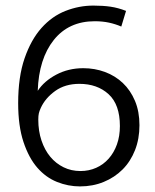

<svg xmlns="http://www.w3.org/2000/svg" viewBox="-20 -658 554 687"><path d="M314 -638Q349 -638 376 -634Q403 -630 431 -619L414 -563Q393 -572 370 -577Q347 -582 319 -582Q226 -582 172.5 -515Q119 -448 115 -333Q138 -368 181.5 -391Q225 -414 278 -414Q319 -414 355.5 -400.5Q392 -387 419.5 -361Q447 -335 463 -297Q479 -259 479 -210Q479 -161 463 -120.5Q447 -80 418.5 -51.5Q390 -23 351 -7Q312 9 266 9Q224 9 184 -7Q144 -23 113.5 -58Q83 -93 64 -150Q45 -207 45 -289Q45 -383 68 -449.5Q91 -516 128.5 -558Q166 -600 214.5 -619Q263 -638 314 -638ZM117 -230Q117 -189 128.5 -155Q140 -121 160 -97Q180 -73 207.5 -59.5Q235 -46 268 -46Q298 -46 324 -57.5Q350 -69 369 -90.5Q388 -112 398.5 -141.5Q409 -171 409 -207Q409 -284 368.5 -321Q328 -358 264 -358Q213 -358 177.5 -332.5Q142 -307 126 -272Q121 -261 119 -252.5Q117 -244 117 -230Z"/></svg>

Font: Mukta Vaani Light
Style: Regular
Weight: 300
Designer: Noopur Datye, Girish Dalvi, Yashodeep Gholap, Pallavi Karambelkar
Foundry: Ek Type
Version: Version 2.538;PS 1.000;hotconv 16.6.51;makeotf.lib2.5.65220;